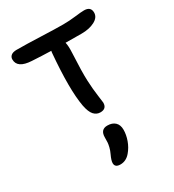

<svg xmlns="http://www.w3.org/2000/svg" viewBox="-220 -746 1086 1195"><g transform="rotate(-30 323.0 -148.0)"><path d="M344.2 -19Q316.9 -19 297.9 -40Q278.8 -61 269 -111.8Q246.1 -238.3 268.1 -492.2Q268.1 -496.1 270 -503.9Q206.5 -505.4 133.8 -509.8Q33.2 -515.1 33.2 -578.1Q33.2 -595.7 46.4 -606.4Q59.6 -617.2 85.9 -617.2Q156.2 -617.2 258.3 -613Q360.4 -608.9 417 -608.9Q460.9 -608.9 505.9 -614.5Q550.8 -620.1 571.8 -620.1Q620.1 -620.1 620.1 -577.1Q620.1 -542.5 581.5 -522.2Q543 -502 486.8 -502Q407.2 -502 372.1 -502.9Q378.9 -476.1 376 -425.8Q369.1 -293 372.1 -230.2Q375 -167.5 382.1 -118.2Q389.2 -68.8 389.2 -63Q389.2 -19 344.2 -19ZM290 324.2Q251 324.2 251 293Q251 273.9 268.1 237.8Q277.8 217.8 282.7 197.5Q287.6 177.2 288.3 165Q289.1 152.8 289.1 129.9Q289.1 73.2 338.9 73.2Q374 73.2 394 92Q414.1 110.8 414.1 146Q414.1 181.6 400.4 220.2Q386.7 258.8 360.8 289.1Q331.1 324.2 290 324.2Z"/></g></svg>

Font: Shantell Sans Irregular Bouncy
Style: Regular
Weight: 500
Designer: Stephen Nixon, Anya Danilova, Shantell Martin
Foundry: Arrow Type
Version: Version 1.006;[9816181b4]